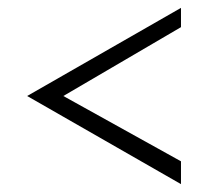

<svg xmlns="http://www.w3.org/2000/svg" viewBox="-20 -526 522 488"><path d="M49 -282 440 -58V-116L141 -282L440 -457V-506Z"/></svg>

Font: Charger Sport
Style: ExLit
Weight: 200
Designer: Jasper
Foundry: Cannot Into Space Fonts
Version: Version 1.1